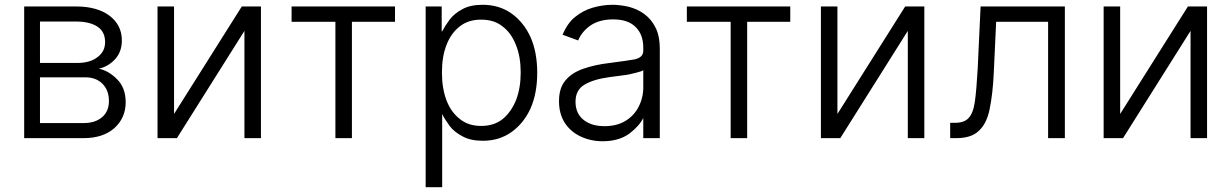

<svg xmlns="http://www.w3.org/2000/svg" viewBox="-20 -575 5143 802"><path d="M438 -509Q489 -470 489 -406Q489 -358 460 -327Q432 -297 393 -288Q433 -280 468 -245Q505 -209 505 -148Q505 -83 458 -40Q410 2 330 2H81V-548H298Q386 -548 438 -509ZM407 -86Q435 -110 435 -153Q435 -198 408 -225Q381 -252 337 -252H147V-61H330Q378 -61 407 -86ZM388 -337Q419 -360 419 -399Q419 -442 388 -463Q356 -485 298 -485H147V-312H302Q357 -312 388 -337Z M1070 -548V2H1001V-446L719 2H638V-548H707V-99L990 -548Z M1630 -548V-484H1450V2H1381V-484H1198V-548Z M1825 -548V-444H1827Q1839 -467 1858 -493Q1878 -519 1912 -537Q1945 -555 1996 -555Q2065 -555 2116 -519Q2168 -482 2196 -420Q2224 -357 2224 -271Q2224 -185 2196 -122Q2168 -60 2116 -23Q2065 13 1997 13Q1946 13 1913 -5Q1878 -23 1858 -49Q1835 -81 1827 -99V207H1758V-548ZM1845 -156Q1864 -106 1902 -77Q1937 -49 1990 -49Q2044 -49 2080 -78Q2116 -108 2136 -158Q2155 -208 2155 -272Q2155 -337 2136 -385Q2116 -437 2080 -464Q2045 -493 1990 -493Q1936 -493 1901 -465Q1864 -437 1845 -387Q1826 -339 1826 -272Q1826 -206 1845 -156Z M2405 -5Q2363 -25 2339 -62Q2315 -100 2315 -152Q2315 -208 2342 -239Q2368 -271 2417 -288Q2466 -305 2527 -312Q2597 -321 2631 -327Q2667 -335 2667 -363V-376Q2667 -432 2634 -463Q2603 -494 2541 -494Q2485 -494 2447 -469Q2410 -443 2395 -406L2330 -430Q2350 -478 2382 -504Q2415 -531 2456 -543Q2498 -555 2539 -555Q2568 -555 2605 -547Q2641 -538 2669 -518Q2700 -496 2717 -462Q2736 -427 2736 -370V2H2667V-84H2668Q2651 -49 2609 -17Q2565 15 2497 15Q2448 15 2405 -5ZM2591 -69Q2629 -92 2647 -128Q2667 -166 2667 -209V-282Q2662 -277 2636 -271Q2608 -263 2580 -260Q2538 -254 2527 -253Q2459 -244 2421 -221Q2384 -199 2384 -150Q2384 -101 2418 -74Q2451 -48 2505 -48Q2555 -48 2591 -69Z M3281 -548V-484H3101V2H3032V-484H2849V-548Z M3841 -548V2H3772V-446L3490 2H3409V-548H3478V-99L3761 -548Z M4025 -81Q4045 -101 4052 -150Q4059 -199 4064 -290L4076 -548H4428V2H4358V-484H4141L4131 -269Q4127 -184 4114 -120Q4102 -59 4069 -29Q4038 2 3975 2H3949V-62H3969Q4007 -62 4025 -81Z M5022 -548V2H4953V-446L4671 2H4590V-548H4659V-99L4942 -548Z"/></svg>

Font: Sinter Normal
Style: Regular
Weight: 350
Foundry: Adobe & rsms
Version: Version 1.000